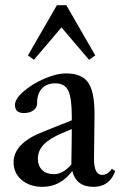

<svg xmlns="http://www.w3.org/2000/svg" viewBox="-20 -707 471 738"><path d="M110.4 -477.1 87.4 -494.1 198.7 -687H234.9L346.2 -494.1L322.3 -477.1L216.3 -601.6ZM143.6 11.2Q94.7 11.2 63.5 -15.1Q32.2 -41.5 32.2 -83.5Q32.2 -155.8 144.5 -200.2L255.9 -244.6V-259.8Q255.9 -331.1 242.2 -358.9Q228.5 -386.7 192.9 -386.7Q159.7 -386.7 141.1 -366.7Q122.6 -346.7 122.6 -310.1Q122.6 -293 108.4 -282.7Q94.2 -272.5 71.3 -272.5Q37.6 -272.5 37.6 -303.7Q37.6 -326.7 70.6 -355.5Q103.5 -384.3 150.4 -404.5Q197.3 -424.8 234.4 -424.8Q294.4 -424.8 318.8 -389.9Q343.3 -355 343.3 -268.6Q343.3 -235.8 342.3 -176.5Q341.3 -117.2 341.3 -98.1Q340.8 -34.7 373 -34.7Q394 -34.7 410.2 -58.6L422.9 -49.3Q400.9 11.2 339.4 11.2Q272.9 11.2 257.8 -49.8Q212.4 11.2 143.6 11.2ZM125.5 -97.2Q125.5 -69.8 141.8 -53.7Q158.2 -37.6 185.5 -37.6Q222.2 -36.6 254.4 -75.2Q253.9 -81.1 254.4 -87.4Q254.9 -107.9 255.4 -149.2Q255.9 -190.4 255.9 -210.9L218.8 -195.3Q170.4 -174.8 147.9 -151.1Q125.5 -127.4 125.5 -97.2Z"/></svg>

Font: Elstob 18pt Medium
Style: Regular
Weight: 500
Designer: Peter S. Baker
Version: Version 1.015